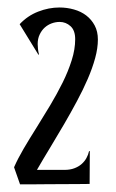

<svg xmlns="http://www.w3.org/2000/svg" viewBox="-20 -667 303 500"><path d="M147.9 -224.6Q162.6 -224.6 173.6 -228.8Q184.6 -232.9 192.4 -239.7Q200.2 -246.6 205.1 -255.4Q210 -264.2 211.9 -273.4H213.9L213.4 -188Q202.1 -188 184.1 -187.7Q166 -187.5 144.5 -187.5Q124.5 -187.5 104.7 -187.3Q85 -187 68.8 -187H32.2L16.6 -231.4Q26.4 -253.9 41.7 -280Q57.1 -306.2 75 -334.5Q92.8 -362.8 110.6 -392.6Q128.4 -422.4 143.1 -451.9Q157.7 -481.4 166.7 -510Q175.8 -538.6 175.8 -564.9Q175.8 -587.9 163.6 -598.9Q151.4 -609.9 135.3 -609.9Q125 -609.9 114.7 -606.2Q104.5 -602.5 96.4 -595.2Q88.4 -587.9 83.3 -577.1Q78.1 -566.4 78.1 -552.2Q78.1 -546.4 78.9 -539.6Q79.6 -532.7 81.5 -525.4L80.1 -524.4L31.2 -604Q51.8 -626 79.3 -636.7Q106.9 -647.5 134.8 -647.5Q154.3 -647.5 172.6 -642.3Q190.9 -637.2 204.6 -626.7Q218.3 -616.2 226.6 -600.6Q234.9 -585 234.9 -564Q234.9 -541.5 227.8 -515.6Q220.7 -489.7 208.5 -461.4Q196.3 -433.1 180.4 -403.6Q164.6 -374 147 -343.8Q129.4 -313.5 111.1 -283.4Q92.8 -253.4 76.2 -224.6Z"/></svg>

Font: Smythe
Style: Regular
Weight: 400
Version: Version 1.000